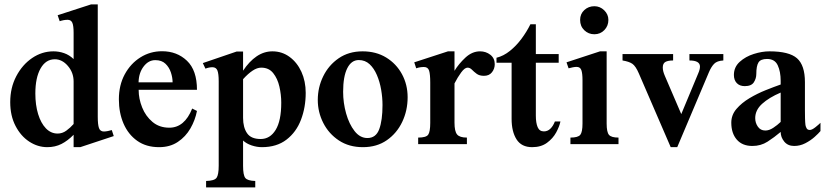

<svg xmlns="http://www.w3.org/2000/svg" viewBox="-20 -647 3704 862"><path d="M490.7 -36.1 340.3 13.7H310.5V-42Q284.2 -15.1 255.9 -0.7Q227.5 13.7 192.4 13.7Q149.4 13.7 111.3 -11.2Q73.2 -36.1 49.6 -81.8Q25.9 -127.4 25.9 -188.5Q25.9 -252.9 53 -304.7Q80.1 -356.4 124.3 -386.5Q168.5 -416.5 220.2 -416.5Q244.6 -416.5 267.8 -408.4Q291 -400.4 310.5 -381.8V-499.5Q310.5 -531.7 304.7 -544.9Q298.8 -558.1 283.7 -558.1Q266.6 -558.1 248 -551.8L238.8 -578.6L389.2 -627.4H418.9V-122.6Q418.9 -87.9 424.3 -72.3Q429.7 -56.6 446.3 -56.6Q453.6 -56.6 463.9 -58.6Q474.1 -60.5 481.9 -63ZM310.5 -90.3V-281.2Q310.5 -320.8 284.9 -350.8Q259.3 -380.9 226.1 -380.9Q185.5 -380.9 162.1 -339.6Q138.7 -298.3 138.7 -227.1Q138.7 -175.8 151.1 -135Q163.6 -94.2 186 -70.8Q208.5 -47.4 238.8 -47.4Q259.8 -47.4 277.6 -60.3Q295.4 -73.2 310.5 -90.3Z M842.8 -159.7 864.3 -148.9Q856.4 -107.9 835 -70.6Q813.5 -33.2 778.3 -9.8Q743.2 13.7 694.3 13.7Q636.2 13.7 595.9 -14.9Q555.7 -43.5 534.7 -92Q513.7 -140.6 513.7 -201.2Q513.7 -264.6 540 -313.2Q566.4 -361.8 610.4 -389.4Q654.3 -417 707.5 -417Q774.4 -417 819.3 -374.3Q864.3 -331.5 864.3 -243.7H602.5Q602.5 -203.6 618.2 -164.6Q633.8 -125.5 664.6 -99.6Q695.3 -73.7 740.2 -73.7Q808.6 -73.7 842.8 -159.7ZM602.1 -277.3H754.9Q754.9 -298.3 747.3 -321.5Q739.7 -344.7 722.9 -360.8Q706.1 -377 677.2 -377Q646.5 -377 624.8 -348.4Q603 -319.8 602.1 -277.3Z M1352.5 -230Q1352.5 -165 1331.3 -109.4Q1310.1 -53.7 1266.1 -20Q1222.2 13.7 1155.8 13.7Q1133.3 13.7 1109.9 5.9Q1086.4 -2 1071.3 -16.1V97.7Q1071.3 139.2 1081.3 151.9Q1091.3 164.6 1126 165.5V194.3H905.3V165.5Q942.9 164.6 952.4 151.1Q961.9 137.7 961.9 96.7V-281.7Q961.9 -315.9 956.1 -330.6Q950.2 -345.2 933.6 -345.2Q918.9 -345.2 902.3 -338.9L890.6 -363.8L1042 -415.5H1071.3V-329.6Q1098.6 -371.1 1131.8 -393.8Q1165 -416.5 1203.1 -416.5Q1246.1 -416.5 1280 -391.6Q1314 -366.7 1333.3 -324.5Q1352.5 -282.2 1352.5 -230ZM1242.7 -186Q1242.7 -221.7 1234.4 -258.1Q1226.1 -294.4 1206.5 -318.8Q1187 -343.3 1152.8 -343.3Q1134.3 -343.3 1114 -329.8Q1093.8 -316.4 1071.3 -291.5V-117.7Q1071.3 -75.2 1089.1 -49.1Q1106.9 -22.9 1150.4 -22.9Q1192.4 -22.9 1217.5 -63.7Q1242.7 -104.5 1242.7 -186Z M1810.1 -210.4Q1810.1 -150.9 1785.9 -99.9Q1761.7 -48.8 1716.8 -17.6Q1671.9 13.7 1609.4 13.7Q1546.9 13.7 1501.5 -16.4Q1456.1 -46.4 1431.4 -95Q1406.7 -143.6 1406.7 -198.2Q1406.7 -254.9 1431.2 -304.7Q1455.6 -354.5 1500.7 -385.5Q1545.9 -416.5 1607.9 -416.5Q1668.5 -416.5 1713.9 -388.7Q1759.3 -360.8 1784.7 -314Q1810.1 -267.1 1810.1 -210.4ZM1697.3 -175.3Q1697.3 -209 1691.2 -244.4Q1685.1 -279.8 1672.1 -310.1Q1659.2 -340.3 1639.2 -358.9Q1619.1 -377.4 1590.8 -377.4Q1557.6 -377.4 1539.1 -340.6Q1520.5 -303.7 1520.5 -234.9Q1520.5 -185.5 1533.9 -137.7Q1547.4 -89.8 1571.8 -58.6Q1596.2 -27.3 1629.4 -27.3Q1668 -27.3 1682.6 -67.1Q1697.3 -106.9 1697.3 -175.3Z M2201.2 -358.9Q2201.2 -338.4 2188.7 -322.5Q2176.3 -306.6 2152.8 -306.6Q2132.3 -306.6 2120.1 -315.7Q2107.9 -324.7 2098.9 -334Q2089.8 -343.3 2079.1 -343.3Q2066.4 -343.3 2050.5 -321.8Q2034.7 -300.3 2020.5 -272.5V-96.2Q2020.5 -57.6 2032 -43.5Q2043.5 -29.3 2076.2 -29.3V0H1857.4V-29.3Q1893.1 -29.3 1902.3 -42.2Q1911.6 -55.2 1911.6 -95.2V-276.4Q1911.6 -313.5 1906.5 -329.8Q1901.4 -346.2 1883.3 -346.2Q1864.7 -346.2 1848.6 -340.3L1839.8 -367.2L1991.2 -416.5H2020.5V-329.1Q2039.1 -359.9 2069.3 -388.2Q2099.6 -416.5 2135.3 -416.5Q2161.6 -416.5 2181.4 -401.1Q2201.2 -385.7 2201.2 -358.9Z M2471.2 -101.6H2496.1Q2491.7 -79.6 2477.1 -52.5Q2462.4 -25.4 2435.8 -5.9Q2409.2 13.7 2369.1 13.7Q2321.3 13.7 2299.1 -21.2Q2276.9 -56.2 2276.9 -113.3V-365.2H2209V-387.7Q2240.7 -395.5 2269.3 -418.5Q2297.9 -441.4 2321.3 -472.9Q2344.7 -504.4 2361.3 -538.1H2385.7V-404.3H2488.3V-365.2H2385.7V-127.9Q2385.7 -95.2 2393.8 -76.2Q2401.9 -57.1 2421.9 -57.1Q2438.5 -57.1 2450.9 -69.1Q2463.4 -81.1 2471.2 -101.6Z M2711.4 -557.6Q2711.4 -530.8 2693.4 -512Q2675.3 -493.2 2648.4 -493.2Q2622.1 -493.2 2603.3 -511.2Q2584.5 -529.3 2584.5 -557.6Q2584.5 -584.5 2603.3 -601.8Q2622.1 -619.1 2648.4 -619.1Q2673.8 -619.1 2692.6 -600.8Q2711.4 -582.5 2711.4 -557.6ZM2756.8 0H2541V-29.3Q2575.2 -29.3 2585.2 -41.7Q2595.2 -54.2 2595.2 -92.8V-287.1Q2595.2 -317.4 2590.1 -332Q2585 -346.7 2568.4 -346.7Q2561.5 -346.7 2551.3 -344.7Q2541 -342.8 2532.7 -340.3L2523.4 -367.2L2673.8 -416.5H2703.6V-92.3Q2703.6 -53.7 2714.1 -41.5Q2724.6 -29.3 2756.8 -29.3Z M3227.5 -404.3V-375.5Q3199.2 -374 3186 -360.4Q3172.9 -346.7 3162.6 -322.3L3020.5 13.7H2991.2L2848.1 -317.4Q2834 -350.1 2819.3 -360.4Q2804.7 -370.6 2774.9 -375.5V-404.3H3002V-375.5Q2979 -375.5 2967.3 -368.9Q2955.6 -362.3 2955.6 -343.8Q2955.6 -327.6 2964.8 -306.6L3038.6 -134.8L3114.7 -317.4Q3122.6 -335.4 3122.6 -348.1Q3122.6 -375.5 3075.2 -375.5V-404.3Z M3663.6 -95.7V-58.6Q3654.8 -47.9 3637 -32Q3619.1 -16.1 3595.5 -3.9Q3571.8 8.3 3545.4 8.3Q3517.1 8.3 3501 -11.2Q3484.9 -30.8 3484.9 -54.7Q3456.1 -30.3 3426 -11Q3396 8.3 3357.9 8.3Q3312.5 8.3 3287.8 -20.3Q3263.2 -48.8 3263.2 -96.2Q3263.2 -130.9 3286.4 -158Q3309.6 -185.1 3344.7 -206.1Q3379.9 -227.1 3417.7 -242.2Q3455.6 -257.3 3484.9 -267.6V-284.2Q3484.9 -325.2 3471.7 -353.8Q3458.5 -382.3 3423.8 -382.3Q3395 -382.3 3385.3 -366.7Q3375.5 -351.1 3375.5 -314.5Q3375.5 -294.9 3364.5 -277.6Q3353.5 -260.3 3323.7 -260.3Q3300.8 -260.3 3287.8 -273.9Q3274.9 -287.6 3274.9 -310.5Q3274.9 -345.7 3301 -369.4Q3327.1 -393.1 3364.3 -404.8Q3401.4 -416.5 3434.6 -416.5Q3522.9 -416.5 3558.3 -385.3Q3593.8 -354 3593.8 -278.3V-152.3Q3593.8 -135.3 3594.2 -116Q3594.7 -96.7 3596.2 -85.4Q3597.7 -77.1 3601.8 -70.3Q3606 -63.5 3615.7 -63.5Q3625.5 -63.5 3641.6 -76.4Q3657.7 -89.4 3663.6 -95.7ZM3484.9 -99.6V-231.4Q3432.6 -209 3401.6 -180.9Q3370.6 -152.8 3370.6 -116.7Q3370.6 -95.2 3382.6 -78.1Q3394.5 -61 3416 -61Q3433.1 -61 3451.4 -73Q3469.7 -85 3484.9 -99.6Z"/></svg>

Font: Scheherazade New SemiBold
Style: Regular
Weight: 600
Designer: SIL International
Foundry: SIL International
Version: Version 4.000